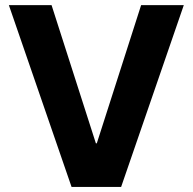

<svg xmlns="http://www.w3.org/2000/svg" viewBox="-20 -739 762 759"><path d="M183.8 -718.8 359 -172.5H362.7L537.9 -718.8H706.6L458.8 0H262.9L15 -718.8Z"/></svg>

Font: Inter Display V
Style: Regular
Weight: 400
Designer: Rasmus Andersson
Foundry: rsms
Version: Version 3.015;git-src